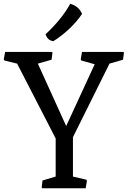

<svg xmlns="http://www.w3.org/2000/svg" viewBox="-49 -1006 682 1026"><path d="M173.8 -4.4 176.3 0H408.7L415.5 -39.1L412.1 -45.9L340.8 -62.5V-272.9L536.1 -666L608.4 -687L613.3 -724.1L610.8 -728.5H389.2L382.3 -689L385.7 -682.6L457 -662.6L304.7 -332.5L153.3 -666L226.6 -687L231.4 -724.1L229 -728.5H-21.5L-28.8 -689L-24.9 -682.6L42.5 -666L248.5 -266.1V-62.5L178.2 -41.5ZM235.4 -785.6C298.8 -824.7 356 -880.9 389.6 -932.1C377 -959.5 358.4 -976.6 326.2 -985.8C296.4 -930.2 244.6 -868.7 194.3 -822.8C203.1 -798.3 215.8 -789.6 235.4 -785.6Z"/></svg>

Font: Trykker
Style: Regular
Weight: 400
Designer: Magnus Gaarde
Foundry: Magnus Gaarde
Version: Version 1.001